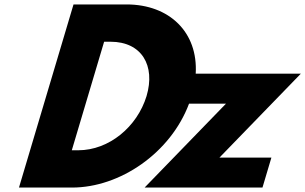

<svg xmlns="http://www.w3.org/2000/svg" viewBox="-20 -845 1375 865"><path d="M311.2 -825 65.5 0H304.5C520.4 0 748.2 -155.5 831.7 -378H998.1L631.5 0H1162.5L1202.7 -135H968.7L1335.3 -513H861.7C872.8 -699.4 743.3 -825 550.2 -825ZM303.5 -168 449.1 -657H478.1C618.1 -657 681.3 -550 640.2 -412C598.1 -274 471.5 -168 332.5 -168Z"/></svg>

Font: Hussar
Style: BdOblThree
Weight: 700
Foundry: Cannot Into Space Fonts
Version: Version 2.00